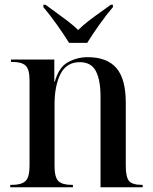

<svg xmlns="http://www.w3.org/2000/svg" viewBox="-20 -786 644 806"><path d="M23 0V-10H31Q70 -10 87 -26Q104 -42 104 -90V-449Q104 -495 87.5 -510.5Q71 -526 33 -526H26V-536H208V-443H210Q227 -504 265.5 -525Q304 -546 348 -546Q429 -546 468.5 -500.5Q508 -455 508 -355V-91Q508 -42 522 -26Q536 -10 575 -10H579V0H402V-380Q402 -450 382.5 -487.5Q363 -525 315 -525Q259 -525 234 -475.5Q209 -426 209 -348V-89Q209 -41 225.5 -25.5Q242 -10 280 -10H286V0ZM270 -606Q249 -640 218.5 -683Q188 -726 162 -756V-766H171Q190 -752 215 -734Q240 -716 265 -697Q290 -678 308 -660Q326 -678 350.5 -697Q375 -716 400.5 -734Q426 -752 445 -766H454V-756Q428 -726 397.5 -683Q367 -640 346 -606Z"/></svg>

Font: Noto Serif Display SemiCondensed Medium
Style: Regular
Weight: 500
Width: 4
Designer: Monotype Design Team
Foundry: Monotype Imaging Inc.
Version: Version 2.009